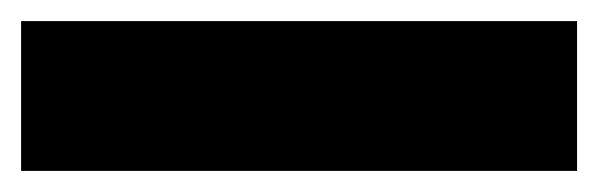

<svg xmlns="http://www.w3.org/2000/svg" viewBox="-20 14 567 182"><path d="M0 176V34H527V176Z"/></svg>

Font: Bricolage Grotesque 96pt ExtraBold
Style: Regular
Weight: 800
Designer: Mathieu Triay
Foundry: Atelier Triay
Version: Version 1.001;gftools[0.9.33.dev8+g029e19f]